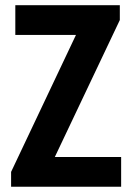

<svg xmlns="http://www.w3.org/2000/svg" viewBox="-20 -707 497 727"><path d="M22 0V-56.1L267.6 -574.6H38V-687.2H433.7V-631.1L187.6 -112.6H438.7V0Z"/></svg>

Font: Archivo SemiBold ExtraCondensed
Style: Regular
Weight: 600
Width: 2
Version: Version 2.001